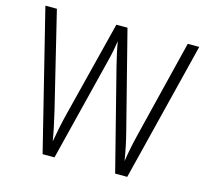

<svg xmlns="http://www.w3.org/2000/svg" viewBox="-103 -832 1026 951"><g transform="rotate(15 410.0 -357.0)"><path d="M805 -714H746L624 -220C611 -167 601 -120 594 -72C586 -121 577 -166 563 -220L437 -714H380L256 -222C244 -174 233 -121 225 -74C219 -113 209 -161 195 -220L75 -714H16L193 0H254L385 -525C396 -566 403 -604 408 -637C414 -599 423 -560 433 -519L565 0H627Z"/></g></svg>

Font: Noto Sans Armenian SemiCondensed Light
Style: Regular
Weight: 300
Width: 4
Designer: Monotype Design Team
Foundry: Monotype Imaging Inc.
Version: Version 2.008